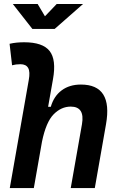

<svg xmlns="http://www.w3.org/2000/svg" viewBox="-20 -958 626 978"><path d="M340.3 0 397.5 -325.2Q413.1 -415 340.3 -415Q292 -415 253.2 -375.7Q214.4 -336.4 193.8 -235.8L152.3 0H29.8L126.5 -550.3Q134.3 -592.3 123.5 -611.6Q112.8 -630.9 84 -630.9Q61 -630.9 41.5 -625.5L28.8 -734.9Q47.4 -739.3 65.9 -741Q84.5 -742.7 103 -742.7Q197.8 -742.7 232.7 -698.2Q267.6 -653.8 250 -555.2L225.1 -414.1H238.8Q254.4 -468.3 294.2 -497.8Q334 -527.3 392.1 -527.3Q555.7 -527.3 520 -325.2L462.9 0ZM145 -810.5 45.4 -937.5H171.9L209 -875L268.6 -937.5H402.8L258.3 -810.5Z"/></svg>

Font: Cascadia Mono NF SemiBold
Style: Italic
Weight: 600
Italic angle: -10°
Monospace: yes
Designer: Aaron Bell
Foundry: Saja Typeworks
Version: Version 2404.023; ttfautohint (v1.8.4)